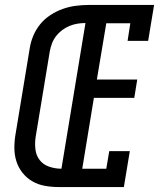

<svg xmlns="http://www.w3.org/2000/svg" viewBox="-20 -755 642 775"><path d="M216 0Q188 0 160.5 -5Q133 -10 110 -23.5Q87 -37 70.5 -58Q54 -79 46 -104.5Q38 -130 38 -158.5Q38 -187 43 -215L100 -560Q104 -586 114.5 -611Q125 -636 142.5 -657.5Q160 -679 184 -694.5Q208 -710 233.5 -719Q259 -728 285.5 -731.5Q312 -735 338 -735H602L578 -590H495L506 -661H409L371 -434H534L522 -360H359L312 -74H409L421 -145H504L480 0ZM228 -74 325 -662Q309 -662 293 -659.5Q277 -657 261 -650.5Q245 -644 231 -633.5Q217 -623 206.5 -609.5Q196 -596 190 -580Q184 -564 181 -548L124 -203Q120 -177 123 -152Q126 -127 140.5 -108.5Q155 -90 179 -82Q203 -74 228 -74Z"/></svg>

Font: Iosevka Curly Slab Extended
Style: Italic
Weight: 400
Width: 7
Italic angle: -9°
Monospace: yes
Designer: Belleve Invis
Foundry: Belleve Invis
Version: Version 11.1.0; ttfautohint (v1.8.3)